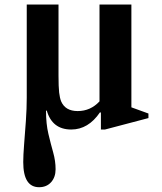

<svg xmlns="http://www.w3.org/2000/svg" viewBox="-20 -544 694 822"><path d="M147.5 257.5Q79.5 257.5 79.5 150Q79.5 121.5 83.2 74.2Q87 27 90.8 -26.2Q94.5 -79.5 94.5 -126V-524.5H230.5V-220Q230.5 -172 233.2 -148Q236 -124 242 -109.5Q260 -68.5 312.5 -68.5Q367.5 -68.5 406 -110V-524.5H542.5V-84.5L615.5 -58V-38.5L429.5 10.5H412V-62L408 -63Q358 10.5 285 10.5Q203 10.5 180 -71.5L177 -69Q177 -14 187.2 29.2Q197.5 72.5 207.8 109Q218 145.5 218 180.5Q218 214.5 198.8 236Q179.5 257.5 147.5 257.5Z"/></svg>

Font: Libre Caslon Text SemiBold
Style: Regular
Weight: 600
Designer: Pablo Impallari, Rodrigo Fuenzalida, Katja Schimmel
Foundry: Pablo Impallari, Rodrigo Fuenzalida
Version: Version 2.000